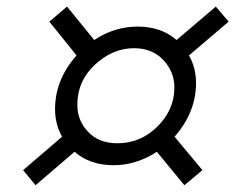

<svg xmlns="http://www.w3.org/2000/svg" viewBox="-20 -669 750 572"><path d="M529.3 -117.2 447.3 -216.8Q385.7 -176.8 318.4 -176.8Q248 -176.8 202.1 -216.8L85.9 -117.2L48.8 -162.1L165 -261.7Q144 -298.3 144 -344.2Q144 -431.2 208 -503.9L127 -604.5L179.7 -649.4L260.7 -549.8Q320.8 -589.8 390.1 -589.8Q460.4 -589.8 505.9 -549.8L623 -649.4L661.1 -604.5L543 -503.9Q564 -467.3 564 -421.4Q564 -334.5 500 -261.7L583 -162.1ZM329.6 -242.2Q398.9 -242.2 449.2 -292.2Q499.5 -342.3 499.5 -408.2Q499.5 -455.1 466.6 -490.2Q433.6 -525.4 379.4 -525.4Q315.9 -525.4 263.2 -476.6Q210.4 -427.7 210.4 -356.4Q210.4 -309.6 242.7 -275.9Q274.9 -242.2 329.6 -242.2Z"/></svg>

Font: Kelvinch
Style: Bold Italic
Weight: 700
Italic angle: -10°
Designer: Paul James Miller
Foundry: High-Logic / Made with FontCreator
Version: Version 3.30 September 23, 2016